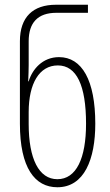

<svg xmlns="http://www.w3.org/2000/svg" viewBox="-20 -780 466 810"><path d="M222 10C336 10 382 -109 382 -258C382 -441 326 -539 229 -539C159 -539 116 -487 101 -437H99C100 -463 101 -484 101 -506V-606C101 -684 139 -726 218 -726H351V-760H216C119 -760 64 -708 64 -606V-258C64 -72 127 10 222 10ZM222 -24C144 -24 101 -110 101 -257V-307C101 -428 146 -504 224 -504C303 -504 343 -420 343 -258C343 -112 302 -24 222 -24Z"/></svg>

Font: Noto Sans Georgian ExtraCondensed ExtraLight
Style: Regular
Weight: 200
Width: 2
Designer: Monotype Design Team, Akaki Razmadze
Foundry: Google LLC
Version: Version 2.005